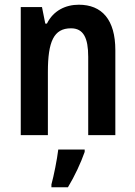

<svg xmlns="http://www.w3.org/2000/svg" viewBox="-20 -573 574 814"><path d="M314 -553C258 -553 206 -528 179 -473H172L158 -543H68V0H183V-268C183 -397 208 -453 281 -453C334 -453 354 -412 354 -332V0H469V-360C469 -490 412 -553 314 -553ZM339 71V61H227C222 103 208 173 198 209V221H268C296 175 323 117 339 71Z"/></svg>

Font: Noto Sans Telugu Condensed SemiBold
Style: Regular
Weight: 600
Width: 3
Designer: Jelle Bosma - Monotype Design Team
Foundry: Monotype Imaging Inc.
Version: Version 2.005